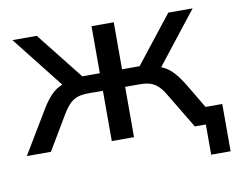

<svg xmlns="http://www.w3.org/2000/svg" viewBox="-70 -585 1009 808"><g transform="rotate(-10 434.0 -181.0)"><path d="M770 129V0H733V-73H853V129ZM5 0 109 -173Q130 -209 149 -230.5Q168 -252 189.5 -263.5Q211 -275 241 -278L220 -250L30 -491H134L293 -290H368V-491H463V-290H538L696 -491H800L611 -250L590 -278Q619 -275 640 -264Q661 -253 680.5 -231.5Q700 -210 722 -173L825 0H723L634 -148Q619 -174 604 -188.5Q589 -203 570.5 -209Q552 -215 524 -215H463V0H368V-215H307Q279 -215 260.5 -209Q242 -203 227 -188.5Q212 -174 196 -148L108 0Z"/></g></svg>

Font: Nunito Sans 10pt Medium
Style: Regular
Weight: 500
Designer: Vernon Adams
Foundry: Vernon Adams
Version: Version 3.101;gftools[0.9.27]